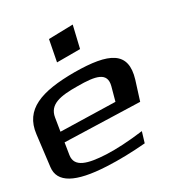

<svg xmlns="http://www.w3.org/2000/svg" viewBox="-195 -780 856 909"><g transform="rotate(-20 233.0 -325.5)"><path d="M201 -457C21 -425 -76 -370 -69 -243L-60 -74C-56 6 27 35 192 14C257 6 326 -8 398 -27L405 -86C328 -62 263 -47 209 -40C114 -28 45 -33 44 -97L43 -161L445 -219L459 -325C476 -464 384 -488 201 -457ZM192 -390C289 -407 348 -405 342 -335L335 -259L42 -215L41 -287C40 -354 100 -375 192 -390ZM263 -551 270 -672 141 -646 139 -529Z"/></g></svg>

Font: Gamestation Warped
Style: Regular
Weight: 400
Designer: Jonas Hecksher
Foundry: Jonas Hecksher, Playtypeª, e-types AS
Version: Version 1.003